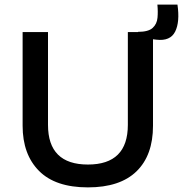

<svg xmlns="http://www.w3.org/2000/svg" viewBox="-20 -799 793 832"><path d="M361 13Q220 13 149 -58.5Q78 -130 78 -254V-660H188V-258Q188 -86 361 -86Q534 -86 534 -258V-660H643V-254Q643 -126 571.5 -56.5Q500 13 361 13ZM658 -627 576 -637 578 -661Q623 -661 641.5 -678Q660 -695 662.5 -722Q665 -749 662 -779H749Q760 -704 739 -662Q718 -620 658 -627Z"/></svg>

Font: Bricolage Grotesque 12pt Medium
Style: Regular
Weight: 500
Designer: Mathieu Triay
Foundry: Atelier Triay
Version: Version 1.001; ttfautohint (v1.8.4.7-5d5b);gftools[0.9.33.de